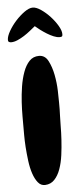

<svg xmlns="http://www.w3.org/2000/svg" viewBox="-55 -801 348 832"><g transform="rotate(-5 119.0 -384.5)"><path d="M198.2 -349.6Q198.2 -335.9 198.2 -320.8Q198.2 -305.7 197.3 -292Q196.3 -275.4 196.3 -247.6Q196.3 -219.7 194.3 -187.5Q192.4 -155.3 188 -122.1Q183.6 -88.9 173.8 -61.5Q164.1 -34.2 147.9 -17.1Q131.8 0 107.4 1Q88.9 2 76.2 -13.7Q63.5 -29.3 55.2 -54.2Q46.9 -79.1 43 -109.9Q39.1 -140.6 37.1 -169.4Q35.2 -198.2 35.2 -222.7Q35.2 -247.1 35.2 -258.8Q35.2 -274.4 35.2 -303.2Q35.2 -332 37.1 -365.2Q39.1 -398.4 44.4 -432.6Q49.8 -466.8 60.1 -495.1Q70.3 -523.4 86.9 -541Q103.5 -558.6 128.9 -558.6Q155.3 -558.6 168.9 -532.2Q182.6 -505.9 189.5 -470.7Q196.3 -435.5 197.3 -400.9Q198.2 -366.2 198.2 -349.6ZM238.3 -643.6Q238.3 -635.7 235.4 -633.8Q232.4 -631.8 225.6 -631.8Q213.9 -631.8 199.7 -637.7Q185.5 -643.6 171.4 -652.3Q157.2 -661.1 144 -670.9Q130.9 -680.7 122.1 -688.5Q112.3 -680.7 99.1 -669.9Q85.9 -659.2 71.3 -649.9Q56.6 -640.6 42 -634.3Q27.3 -627.9 14.6 -627.9Q9.8 -627.9 5.4 -629.9Q1 -631.8 1 -639.6Q1 -654.3 13.7 -676.8Q26.4 -699.2 44.9 -719.7Q63.5 -740.2 84 -754.9Q104.5 -769.5 120.1 -769.5Q135.7 -769.5 156.2 -755.4Q176.8 -741.2 194.8 -721.7Q212.9 -702.1 225.6 -680.7Q238.3 -659.2 238.3 -643.6Z"/></g></svg>

Font: Chewy
Style: Regular
Weight: 400
Designer: Squid
Foundry: Font Diner, Inc DBA Sideshow
Version: Version 1.000